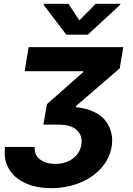

<svg xmlns="http://www.w3.org/2000/svg" viewBox="-20 -792 696 1004"><path d="M6.4 -23.8H161.6Q158 16.7 188 40.8Q218 65 269.2 65Q322.4 65 360.1 37.6Q397.7 10.3 405.5 -35.5Q413 -82.4 382.1 -111.3Q351.2 -140.3 285.5 -140.3H206.7L225.5 -247.2L414.8 -414.8V-419.7H109L129.6 -545.5H624.6L606.2 -434.7L377.1 -237.2V-231.5Q431.8 -226.2 471.8 -206.9Q511.7 -187.5 533 -158.9Q554.3 -130.3 562.1 -96.4Q570 -62.5 563.9 -25.2Q553.3 38 508.5 87.7Q463.8 137.4 395.6 164.6Q327.4 191.8 247.5 191.8Q168.7 191.8 111 165Q53.3 138.1 25.6 89.1Q-2.1 40.1 6.4 -23.8ZM338.1 -772 394.9 -685.4 480.5 -772H609.4L608.7 -767L439.3 -610.8H326.7L208.1 -767L208.8 -772Z"/></svg>

Font: Karasuma Gothic
Style: Bold Italic
Weight: 700
Italic angle: 9.39998°
Designer: Rasmus Andersson / Ryoko Nishizuka
Foundry: Genbu
Version: Version 1.00